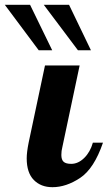

<svg xmlns="http://www.w3.org/2000/svg" viewBox="-119 -772 448 798"><path d="M-99 -752H6L98 -563H42ZM63 -752H168L259 -563H205ZM-8 -114Q-8 -139 0 -179L68 -500H212L140 -160Q136 -145 136 -128Q136 -108 145.5 -99.5Q155 -91 177 -91Q206 -91 231 -115.5Q256 -140 267 -179H309Q272 -71 214 -32.5Q156 6 99 6Q51 6 21.5 -24Q-8 -54 -8 -114Z"/></svg>

Font: Lobster
Style: Regular
Weight: 400
Designer: Impallari Type
Foundry: Impallari Type
Version: Version 2.100